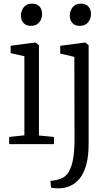

<svg xmlns="http://www.w3.org/2000/svg" viewBox="-20 -792 612 1055"><path d="M30.5 0V-39.5L114 -48.5V-483L38.5 -500V-540.5L170 -558H175L194 -543V-47.5L276.5 -39.5V0ZM149.5 -650Q123 -650 109 -665.8Q95 -681.5 95 -707Q95 -732 110.5 -752Q126 -772 156 -772H157Q183 -772 197.2 -756Q211.5 -740 211.5 -715Q211.5 -689.5 196 -669.8Q180.5 -650 150.5 -650ZM313.5 242.5Q308 243 296.5 242.8Q285 242.5 274.2 241.5Q263.5 240.5 260.5 239L257 201Q264.5 201.5 280.5 199Q296.5 196.5 313.5 190Q342.5 179.5 359 150.2Q375.5 121 382.5 76Q389.5 31 389.5 -26.5L388.5 -479.5L311 -497.5V-540.5L444.5 -558H449.5L467 -543.5V-1Q467 58.5 456.5 103Q446 147.5 426 177.5Q406 207.5 377.5 223.5Q349 239.5 313.5 242.5ZM418 -650Q391.5 -650 377.5 -665.8Q363.5 -681.5 363.5 -707Q363.5 -732 379 -752Q394.5 -772 424.5 -772H425.5Q451.5 -772 465.8 -756Q480 -740 480 -715Q480 -689.5 464.5 -669.8Q449 -650 419 -650Z"/></svg>

Font: Merriweather 36pt Light
Style: Regular
Weight: 300
Designer: Eben Sorkin
Foundry: Eben Sorkin
Version: Version 2.100